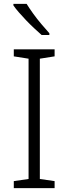

<svg xmlns="http://www.w3.org/2000/svg" viewBox="-20 -968 351 988"><path d="M261 0H51V-36L127 -47V-666L51 -678V-714H261V-678L185 -666V-47L261 -36ZM117 -948Q130 -927 150 -899Q170 -871 193 -844Q216 -817 234 -797V-788H194Q176 -804 155 -823.5Q134 -843 114 -864Q94 -885 77 -904.5Q60 -924 49 -940V-948Z"/></svg>

Font: Noto Sans Georgian Light
Style: Regular
Weight: 300
Version: Version 2.002